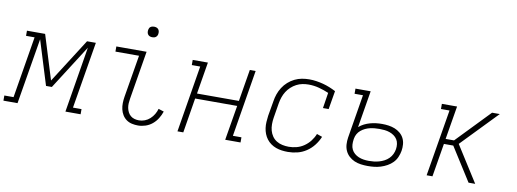

<svg xmlns="http://www.w3.org/2000/svg" viewBox="-96 -1052 3754 1394"><g transform="rotate(10 1781.5 -355.5)"><path d="M-37 0V-38H31L106 -492H43V-530H177L278 -204L486 -530H551L469 -38H532V0H420L500 -485L292 -159H249L148 -485L67 0Z M956 8Q933 8 910.5 3Q888 -2 870 -15Q852 -28 840.5 -47Q829 -66 824 -88Q819 -110 819.5 -133.5Q820 -157 824 -181L876 -492H702V-530H925L866 -174Q863 -157 862 -139.5Q861 -122 864 -106Q867 -90 874.5 -75Q882 -60 894.5 -49.5Q907 -39 923 -34.5Q939 -30 956 -30Q978 -30 999 -38Q1020 -46 1037 -61.5Q1054 -77 1065.5 -96.5Q1077 -116 1083 -137L1123 -124Q1114 -97 1098.5 -72Q1083 -47 1060.5 -28.5Q1038 -10 1010.5 -1Q983 8 956 8ZM947 -641Q938 -641 929.5 -644Q921 -647 915.5 -654Q910 -661 908.5 -670.5Q907 -680 909 -690Q910 -696 913 -702Q916 -708 922 -712Q928 -716 934.5 -717.5Q941 -719 947 -719Q957 -719 965.5 -716Q974 -713 979.5 -706Q985 -699 986.5 -689.5Q988 -680 986 -670Q985 -664 981.5 -658Q978 -652 972.5 -648Q967 -644 960.5 -642.5Q954 -641 947 -641Z M1246 0 1327 -492H1265V-530H1377L1338 -295H1647L1686 -530H1729L1648 -38H1711V0H1598L1641 -257H1331L1289 0Z M2061 8Q2038 8 2015.5 5Q1993 2 1972.5 -5.5Q1952 -13 1934.5 -25.5Q1917 -38 1904 -55Q1891 -72 1883 -92.5Q1875 -113 1872 -135Q1869 -157 1870.5 -180Q1872 -203 1875 -226L1894 -336Q1898 -363 1907 -389Q1916 -415 1931.5 -439.5Q1947 -464 1969 -483.5Q1991 -503 2016.5 -515.5Q2042 -528 2069 -533Q2096 -538 2124 -538Q2151 -538 2177 -534Q2203 -530 2227.5 -523.5Q2252 -517 2275.5 -507.5Q2299 -498 2322 -486L2299 -350H2257L2275 -465Q2240 -480 2202.5 -490Q2165 -500 2125 -500Q2102 -500 2079.5 -495.5Q2057 -491 2036 -480Q2015 -469 1997 -452.5Q1979 -436 1966.5 -416Q1954 -396 1946.5 -374Q1939 -352 1935 -329L1917 -219Q1913 -195 1913 -170.5Q1913 -146 1919 -124Q1925 -102 1938 -83Q1951 -64 1970.5 -52Q1990 -40 2013.5 -35Q2037 -30 2061 -30Q2089 -30 2118 -37.5Q2147 -45 2172.5 -62.5Q2198 -80 2217 -104.5Q2236 -129 2247 -157L2287 -143Q2273 -109 2250 -79.5Q2227 -50 2196 -29.5Q2165 -9 2130 -0.5Q2095 8 2061 8Z M2650 8Q2650 8 2650 8Q2650 8 2649 8Q2624 8 2598.5 4.5Q2573 1 2551 -8.5Q2529 -18 2511 -34.5Q2493 -51 2483 -73Q2473 -95 2471.5 -120Q2470 -145 2474 -171L2527 -492H2465V-530H2577L2532 -258Q2549 -273 2570 -283.5Q2591 -294 2613 -300Q2635 -306 2656.5 -308.5Q2678 -311 2700 -311Q2725 -311 2749 -307.5Q2773 -304 2794.5 -295.5Q2816 -287 2834 -272Q2852 -257 2862.5 -236.5Q2873 -216 2875 -191.5Q2877 -167 2873 -143Q2869 -120 2859 -96.5Q2849 -73 2831.5 -55Q2814 -37 2791.5 -24.5Q2769 -12 2745 -4.5Q2721 3 2697.5 5.5Q2674 8 2650 8ZM2651 -30Q2670 -30 2688.5 -32Q2707 -34 2726.5 -39.5Q2746 -45 2764 -54.5Q2782 -64 2796.5 -78.5Q2811 -93 2819.5 -111Q2828 -129 2831 -148Q2834 -167 2831.5 -186Q2829 -205 2819.5 -220Q2810 -235 2795 -245.5Q2780 -256 2762.5 -262Q2745 -268 2726 -270Q2707 -272 2688 -272Q2670 -272 2653 -270.5Q2636 -269 2618.5 -265Q2601 -261 2584 -253Q2567 -245 2552.5 -233Q2538 -221 2529 -205Q2520 -189 2517 -171L2516 -165Q2513 -145 2514 -126Q2515 -107 2523 -90.5Q2531 -74 2545 -62Q2559 -50 2576 -43Q2593 -36 2612 -33Q2631 -30 2651 -30Z M3083 0 3165 -492H3102V-530H3214L3173 -284H3235L3472 -530H3529L3273 -265L3441 0H3392L3236 -246H3167L3126 0Z"/></g></svg>

Font: Iosevka Curly Slab XLtEx
Style: Italic
Weight: 200
Width: 7
Italic angle: -9°
Monospace: yes
Designer: Belleve Invis
Foundry: Belleve Invis
Version: Version 11.1.0; ttfautohint (v1.8.3)